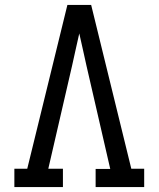

<svg xmlns="http://www.w3.org/2000/svg" viewBox="-20 -755 640 775"><path d="M38 0V-74H90L192 -490L252 -735H348L510 -74H562V0H366V-73H425L329 -490Q322 -523 314.5 -555.5Q307 -588 300 -620Q293 -588 285.5 -555.5Q278 -523 271 -490L175 -74H234V0Z"/></svg>

Font: Iosevka Slab Extended
Style: Regular
Weight: 400
Width: 7
Monospace: yes
Designer: Belleve Invis
Foundry: Belleve Invis
Version: Version 11.1.1; ttfautohint (v1.8.3)